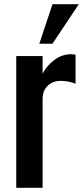

<svg xmlns="http://www.w3.org/2000/svg" viewBox="-20 -891 394 911"><path d="M229 -683.6H166.5L229 -871.1H354ZM182.1 -541.5Q201.2 -578.6 237.5 -606.2Q273.9 -633.8 318.4 -633.8Q319.8 -633.8 338.4 -631.8V-493.7Q303.7 -507.3 269 -507.3Q230 -507.3 206.1 -483.9Q182.1 -460.4 182.1 -421.9V0H57.1V-625H182.1Z"/></svg>

Font: OswaldRegular
Style: Regular
Weight: 400
Designer: vernon adams
Foundry: vernon adams
Version: Version 1.000